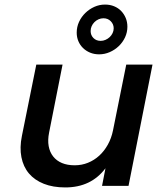

<svg xmlns="http://www.w3.org/2000/svg" viewBox="-20 -814 693 841"><path d="M266 7Q212 7 171.8 -9Q131.5 -25 106.8 -54.2Q82 -83.5 73.8 -125.5Q65.5 -167.5 76 -219L139 -531H254L195 -233Q188.5 -200.5 193.2 -174Q198 -147.5 212.8 -128.8Q227.5 -110 251.2 -100Q275 -90 307 -90Q338 -90 365.2 -101Q392.5 -112 414.5 -132Q436.5 -152 452.2 -180.2Q468 -208.5 475 -243L533 -531H648L543 0H427L442 -77Q379 7 266 7ZM440 -794Q462 -794 480 -786.5Q498 -779 510.8 -765.8Q523.5 -752.5 530.8 -735Q538 -717.5 538 -697Q538 -672.5 527.8 -650.5Q517.5 -628.5 500.2 -612Q483 -595.5 460.8 -585.8Q438.5 -576 414 -576Q392.5 -576 374.5 -583.5Q356.5 -591 343.5 -603.8Q330.5 -616.5 323.2 -633.8Q316 -651 316 -671Q316 -696 326.2 -718.2Q336.5 -740.5 353.8 -757.2Q371 -774 393.2 -784Q415.5 -794 440 -794ZM433 -734Q422 -734 411.8 -729.5Q401.5 -725 393.8 -717.2Q386 -709.5 381.5 -699.5Q377 -689.5 377 -678Q377 -660 389.2 -647.5Q401.5 -635 421 -635Q432 -635 442.2 -639.5Q452.5 -644 460.5 -651.5Q468.5 -659 473.2 -669Q478 -679 478 -690Q478 -708 465.2 -721Q452.5 -734 433 -734Z"/></svg>

Font: Argentum Sans
Style: Italic
Weight: 400
Italic angle: -11.3099°
Designer: Julieta Ulanovsky, Owen Earl, Rasmus Andersson, Cristiano Sobral
Foundry: The Argentum Sans Project Authors
Version: Version 3.131; ttfautohint (v1.8.4.7-5d5b-dirty)